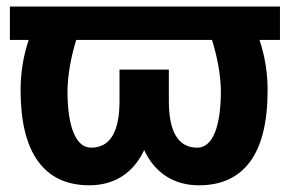

<svg xmlns="http://www.w3.org/2000/svg" viewBox="-20 -548 867 578"><path d="M822.8 -427.7H761.2Q785.6 -355.5 785.6 -276.4Q785.6 -133.3 733.2 -61.8Q680.7 9.8 579.1 9.8Q522.9 9.8 480.7 -17.1Q438.5 -43.9 414.1 -96.2Q389.2 -43.9 347.2 -17.1Q305.2 9.8 249 9.8Q147 9.8 94.5 -62.5Q42 -134.8 42 -276.4Q42 -355.5 66.4 -427.7H9.8V-528.3H822.8ZM645 -276.4Q643.1 -347.7 618.2 -427.7H209.5Q185.1 -349.1 183.1 -276.4Q183.1 -192.4 201.7 -147.9Q220.2 -103.5 254.4 -103.5Q339.8 -103.5 339.8 -244.6V-338.4H488.3V-244.6Q488.3 -103.5 573.7 -103.5Q607.9 -103.5 626.5 -147.9Q645 -192.4 645 -276.4Z"/></svg>

Font: Robotiche
Style: Bold
Weight: 700
Designer: Google
Version: Version 2.001150; 2014